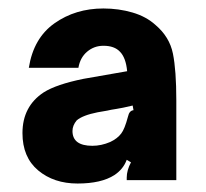

<svg xmlns="http://www.w3.org/2000/svg" viewBox="-20 -795 485 453"><path d="M33 -481Q33 -544 83 -577Q113 -596 177 -609L280 -627Q277 -659 263 -673Q250 -687 224 -687Q202 -687 185.5 -673Q169 -659 165 -635H48Q59 -705 108.5 -740Q158 -775 224 -775Q260 -775 292.5 -765.5Q325 -756 347 -736Q380 -708 388 -668.5Q396 -629 396 -558V-370H279V-376Q279 -393 289 -412L279 -418Q271 -396 250 -382Q219 -362 163 -362Q107 -362 70 -393Q33 -424 33 -481ZM240 -460Q257 -468 266 -480Q274 -490 282 -520Q285 -534 295 -535L293 -546Q268 -540 254.5 -538Q241 -536 233 -534L210 -530Q175 -523 161 -511Q151 -499 151 -486Q151 -451 198 -451Q219 -451 240 -460Z"/></svg>

Font: Open Sauce Sans Black
Style: Regular
Weight: 900
Designer: Alfredo Marco Pradil
Foundry: Creative Sauce Fz LLC
Version: Version 1.477